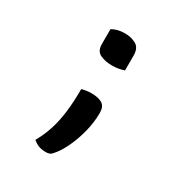

<svg xmlns="http://www.w3.org/2000/svg" viewBox="-171 -669 943 993"><g transform="rotate(30 300.0 -172.5)"><path d="M386 -375Q353 -363 314 -363Q274 -363 244 -377Q214 -391 214 -433V-522Q246 -541 291 -541Q328 -541 357 -525Q386 -509 386 -464ZM243 196Q218 196 200 189.5Q182 183 164 168Q191 120 207 70Q223 20 230.5 -40.5Q238 -101 238 -178Q267 -186 294 -186Q338 -186 360.5 -171.5Q383 -157 383 -119Q383 -62 368 -4Q353 54 329.5 103Q306 152 278 182Q267 196 243 196Z"/></g></svg>

Font: Recursive Mn Csl St Med
Style: Regular
Weight: 500
Monospace: yes
Version: Version 1.079;hotconv 1.0.112;makeotfexe 2.5.65598; ttfautoh